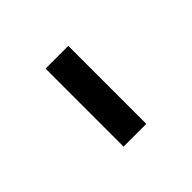

<svg xmlns="http://www.w3.org/2000/svg" viewBox="30 -1005 566 566"><g transform="rotate(45 313.0 -721.5)"><path d="M150.4 -673.8V-768.6H475.6V-673.8Z"/></g></svg>

Font: Gen Shin Gothic Bold
Style: Bold
Weight: 700
Designer: [Source Han Sans]
Ryoko NISHIZUKA  (kana & ideographs); Paul D. Hunt (Latin, Greek & Cyrillic); Wenlong ZHANG  (bopomofo
Version: Version 1.002.20150607